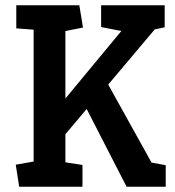

<svg xmlns="http://www.w3.org/2000/svg" viewBox="-20 -711 668 731"><path d="M53 0 40 -84 108 -96V-598L42 -603V-691H282L296 -606L229 -593V-336L442 -593L365 -608V-691H607V-607L569 -599L392 -389L557 -92L611 -82V0H462L310 -296L229 -200V-93L294 -83V0Z"/></svg>

Font: Kreon SemiBold
Style: Regular
Weight: 600
Designer: Julia Petretta
Foundry: Julia Petretta and Eli Heuer
Version: Version 2.002